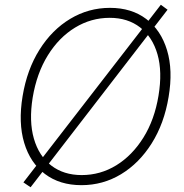

<svg xmlns="http://www.w3.org/2000/svg" viewBox="-20 -768 776 809"><path d="M108.9 21 78.6 0.5 657.7 -748 686 -727.1ZM323.2 12.2Q231.9 12.2 169.7 -34.7Q107.4 -81.5 82 -166Q56.6 -250.5 75.2 -362.8Q93.8 -475.1 146.5 -558.8Q199.2 -642.6 276.1 -688.7Q353 -734.9 443.4 -734.9Q534.2 -734.9 596.2 -688Q658.2 -641.1 683.8 -556.6Q709.5 -472.2 690.4 -359.4Q671.9 -247.6 619.1 -163.8Q566.4 -80.1 490 -33.9Q413.6 12.2 323.2 12.2ZM324.2 -30.3Q402.8 -30.3 470 -71.5Q537.1 -112.8 584.2 -188.2Q631.3 -263.7 647.9 -365.2Q664.6 -465.8 643.6 -539.1Q622.6 -612.3 570.3 -652.6Q518.1 -692.9 442.4 -692.9Q363.8 -692.9 296.1 -651.6Q228.5 -610.4 181.6 -534.9Q134.8 -459.5 117.7 -356.9Q101.6 -257.3 122.8 -183.8Q144 -110.4 196.3 -70.3Q248.5 -30.3 324.2 -30.3Z"/></svg>

Font: Inter Tight ExtraLight
Style: Italic
Weight: 250
Italic angle: -9.39999°
Designer: Rasmus Andersson
Foundry: rsms
Version: Version 3.004